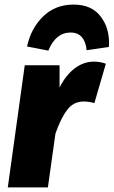

<svg xmlns="http://www.w3.org/2000/svg" viewBox="-20 -818 496 838"><path d="M442 -540 392 -368Q368 -375 346 -375Q301 -375 273.5 -339Q246 -303 222 -235L189 0H14L88 -533H240V-436Q267 -490 306 -519.5Q345 -549 389 -549Q417 -549 442 -540ZM98 -615Q115 -694 168 -746Q221 -798 301 -798Q381 -798 420 -745Q456 -698 456 -630Q456 -622 455 -613L358 -599Q355 -635 337.5 -655.5Q320 -676 288 -676Q223 -676 191 -597Z"/></svg>

Font: Trujillo ExtraBold
Style: Italic
Weight: 800
Italic angle: -8°
Designer: Fira Sans original fonts by bBox Type GmbH, Carrois Corporate GbR, & Edenspiekermann AG / Changes by Cristiano Sobral
Foundry: Fira Sans original fonts by bBox Type GmbH, Carrois Corporate GbR, & Edenspiekermann AG / Changes by Cristiano Sobral
Version: Version 4.301;July 28, 2020;FontCreator 13.0.0.2655 64-bit